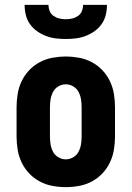

<svg xmlns="http://www.w3.org/2000/svg" viewBox="-20 -760 540 788"><path d="M250 8Q223 8 195.5 3Q168 -2 143.5 -15Q119 -28 100 -48Q81 -68 69 -93Q57 -118 52.5 -145.5Q48 -173 48 -200V-320Q48 -347 52.5 -374.5Q57 -402 69 -427Q81 -452 100 -472Q119 -492 143.5 -505Q168 -518 195.5 -523Q223 -528 250 -528Q277 -528 304.5 -523Q332 -518 356.5 -505Q381 -492 400 -472Q419 -452 431 -427Q443 -402 447.5 -374.5Q452 -347 452 -320V-200Q452 -173 447.5 -145.5Q443 -118 431 -93Q419 -68 400 -48Q381 -28 356.5 -15Q332 -2 304.5 3Q277 8 250 8ZM250 -106Q266 -106 280.5 -114.5Q295 -123 302.5 -137.5Q310 -152 312.5 -168Q315 -184 315 -200V-320Q315 -336 312.5 -352Q310 -368 302.5 -382.5Q295 -397 280.5 -405.5Q266 -414 250 -414Q234 -414 219.5 -405.5Q205 -397 197.5 -382.5Q190 -368 187.5 -352Q185 -336 185 -320V-200Q185 -184 187.5 -168Q190 -152 197.5 -137.5Q205 -123 219.5 -114.5Q234 -106 250 -106ZM250 -600Q229 -600 208.5 -602.5Q188 -605 168.5 -612.5Q149 -620 132 -632Q115 -644 103 -661Q91 -678 86 -698.5Q81 -719 81 -740H179Q179 -727 184 -714.5Q189 -702 200 -694.5Q211 -687 224 -684Q237 -681 250 -681Q263 -681 276 -684Q289 -687 300 -694.5Q311 -702 316 -714.5Q321 -727 321 -740H419Q419 -719 414 -698.5Q409 -678 397 -661Q385 -644 368 -632Q351 -620 331.5 -612.5Q312 -605 291.5 -602.5Q271 -600 250 -600Z"/></svg>

Font: Iosevka SS18 Heavy
Style: Regular
Weight: 900
Monospace: yes
Designer: Belleve Invis
Foundry: Belleve Invis
Version: Version 25.1.1; ttfautohint (v1.8.4)